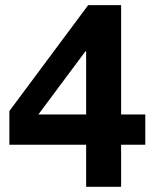

<svg xmlns="http://www.w3.org/2000/svg" viewBox="-20 -720 597 740"><path d="M16.1 -162.1V-292L319.8 -700.2H446.8V-278.8H540V-162.1H446.8V0H312V-162.1ZM309.1 -522 127.9 -278.8H312V-522Z"/></svg>

Font: XB Khoramshahr
Style: Bold
Weight: 700
Designer: Behnam
Foundry: Irmug
Version: Version 8.005 2009